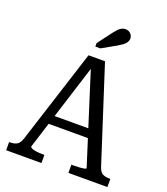

<svg xmlns="http://www.w3.org/2000/svg" viewBox="-166 -1057 1016 1171"><g transform="rotate(20 341.5 -471.5)"><path d="M192 -297H465L474 -240H180ZM317 -679 334 -660 149 -74Q149 -68 160 -63Q171 -58 189.5 -55.5Q208 -53 230 -53H242V0H13V-53H18Q46 -53 63.5 -63Q81 -73 92 -107L287 -716H394L593 -99Q603 -70 620.5 -61.5Q638 -53 665 -53H670V0H417V-53H430Q452 -53 471 -54.5Q490 -56 501 -58.5Q512 -61 512 -64ZM380 -898 308 -803V-780H340L434 -833Q451 -843 464 -852.5Q477 -862 484.5 -874Q492 -886 492 -898Q492 -916 479 -929.5Q466 -943 445 -943Q432 -943 420.5 -937Q409 -931 399.5 -921Q390 -911 380 -898Z"/></g></svg>

Font: Roboto Serif 20pt SemiCondensed
Style: Regular
Weight: 400
Width: 4
Version: Version 1.008